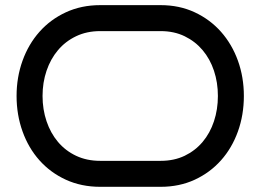

<svg xmlns="http://www.w3.org/2000/svg" viewBox="-20 -720 1004 740"><path d="M919.9 -350.1Q919.9 -277.3 897 -213.4Q874 -149.4 831.8 -102.1Q789.6 -54.7 730.5 -27.3Q671.4 0 599.1 0H366.2Q293.5 0 233.9 -27.3Q174.3 -54.7 132.1 -102.1Q89.8 -149.4 66.9 -213.4Q43.9 -277.3 43.9 -350.1Q43.9 -422.4 66.9 -486.1Q89.8 -549.8 132.1 -597.4Q174.3 -645 233.9 -672.6Q293.5 -700.2 366.2 -700.2H599.1Q671.4 -700.2 730.5 -672.6Q789.6 -645 831.8 -597.4Q874 -549.8 897 -486.1Q919.9 -422.4 919.9 -350.1ZM819.8 -350.1Q819.8 -401.9 804.7 -447.3Q789.6 -492.7 761 -526.6Q732.4 -560.5 691.7 -580.3Q650.9 -600.1 599.1 -600.1H366.2Q314.5 -600.1 273.2 -580.3Q231.9 -560.5 203.4 -526.6Q174.8 -492.7 159.4 -447.3Q144 -401.9 144 -350.1Q144 -298.3 159.4 -252.7Q174.8 -207 203.4 -173.1Q231.9 -139.2 273.2 -119.6Q314.5 -100.1 366.2 -100.1H599.1Q650.9 -100.1 691.7 -119.6Q732.4 -139.2 761 -173.1Q789.6 -207 804.7 -252.7Q819.8 -298.3 819.8 -350.1Z"/></svg>

Font: Bruno Ace SC
Style: Regular
Weight: 400
Designer: Astigmatic (AOETI)
Foundry: Astigmatic (AOETI)
Version: Version 1.000